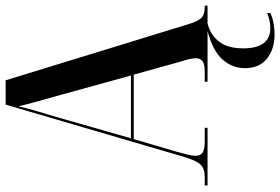

<svg xmlns="http://www.w3.org/2000/svg" viewBox="-176 -578 991 679"><g transform="rotate(-90 319.5 -238.5)"><path d="M3 0V-10H35Q63 -10 77.5 -25.5Q92 -41 105 -86L289 -714H375L574 -66Q584 -33 596 -21.5Q608 -10 632 -10H639V0H370V-10H407Q433 -10 443 -18Q453 -26 453 -42Q453 -52 449.5 -66.5Q446 -81 441 -96L395 -261H167L123 -111Q117 -90 112.5 -72Q108 -54 108 -43Q108 -25 119.5 -17.5Q131 -10 157 -10H207V0ZM170 -271H392L324 -517Q311 -565 300.5 -601.5Q290 -638 283 -669Q275 -634 266 -603.5Q257 -573 246 -537ZM538 237Q485 237 451.5 210Q418 183 418 132Q418 88 448 53.5Q478 19 549 0H576Q536 10 512 40.5Q488 71 488 126Q488 222 560 222Q584 222 613 211V222Q599 229 578.5 233Q558 237 538 237Z"/></g></svg>

Font: Noto Serif Display Condensed SemiBold
Style: Regular
Weight: 600
Width: 3
Designer: Monotype Design Team
Foundry: Monotype Imaging Inc.
Version: Version 2.009